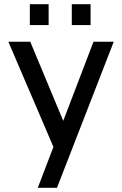

<svg xmlns="http://www.w3.org/2000/svg" viewBox="-20 -700 585 920"><path d="M125 -500H20L236 4L161 200H253L525 -500H428L283 -121ZM123 -580H213V-680H123ZM324 -580H414V-680H324Z"/></svg>

Font: Perun
Style: Regular
Weight: 400
Foundry: Copyright (c) Stefan Peev, Context Ltd, 2016
Version: Version 1.089